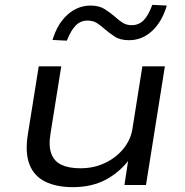

<svg xmlns="http://www.w3.org/2000/svg" viewBox="-20 -764 765 793"><path d="M281 9Q213 9 166.5 -14Q120 -37 101.5 -85.5Q83 -134 95 -209L140 -490H233L189 -215Q180 -163 191.5 -130.5Q203 -98 233.5 -83.5Q264 -69 312 -69Q368 -69 414 -91Q460 -113 490 -150Q520 -187 527 -232L568 -490H661L583 0H494L511 -112H519Q478 -55 419 -23Q360 9 281 9ZM256 -596 197 -599Q217 -666 259 -703.5Q301 -741 354 -741Q390 -741 413 -726Q436 -711 456 -694Q470 -681 486 -670.5Q502 -660 524 -660Q553 -660 573 -680Q593 -700 609 -744L669 -741Q649 -674 608 -636Q567 -598 513 -598Q476 -598 453.5 -613Q431 -628 411 -645Q396 -659 380 -669Q364 -679 341 -679Q313 -679 293 -659Q273 -639 256 -596Z"/></svg>

Font: Nunito Sans 10pt Expanded
Style: Italic
Weight: 400
Width: 7
Italic angle: -9°
Designer: Vernon Adams
Foundry: Vernon Adams
Version: Version 3.101;gftools[0.9.27]